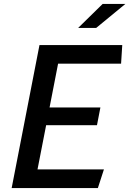

<svg xmlns="http://www.w3.org/2000/svg" viewBox="-20 -960 660 980"><path d="M39.5 0H479.5L510.5 -95.5H171.5L215.5 -321H475L492.5 -411.5H233L276.5 -635H598L604 -730H181.5ZM379 -817.5 504 -940H620L471 -817.5Z"/></svg>

Font: Monaspace Krypton Medium
Style: Italic
Weight: 500
Italic angle: -11°
Designer: Riley Cran & the Lettermatic Team
Foundry: Lettermatic
Version: Version 1.101 (Monaspace Krypton)